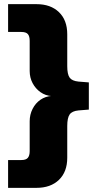

<svg xmlns="http://www.w3.org/2000/svg" viewBox="-20 -725 484 925"><path d="M19 180V46H83Q105 46 114 35.5Q123 25 123 3V-141Q123 -173 137 -200.5Q151 -228 175 -244.5Q199 -261 230 -263V-262Q199 -264 175 -281Q151 -298 137 -324.5Q123 -351 123 -383V-528Q123 -551 114 -561Q105 -571 83 -571H19V-705H156Q224 -705 264 -666.5Q304 -628 304 -560V-406Q304 -367 315.5 -351Q327 -335 358 -332L408 -328V-197L358 -193Q327 -190 315.5 -173.5Q304 -157 304 -118V35Q304 103 264 141.5Q224 180 156 180Z"/></svg>

Font: Nunito Sans 10pt Black
Style: Regular
Weight: 900
Designer: Vernon Adams
Foundry: Vernon Adams
Version: Version 3.101;gftools[0.9.27]